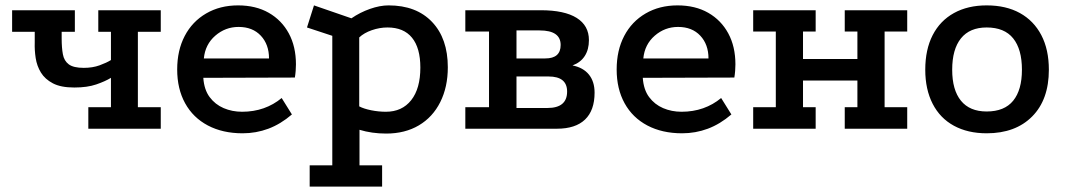

<svg xmlns="http://www.w3.org/2000/svg" viewBox="-20 -478 3956 713"><path d="M392 -189Q371 -176 337.5 -164.5Q304 -153 256 -153Q206 -153 176.5 -168.5Q147 -184 132 -208.5Q117 -233 112.5 -262.5Q108 -292 109 -320V-360H25V-440H258V-360H209V-335Q209 -301 213.5 -276.5Q218 -252 235.5 -239Q253 -226 291 -226Q324 -226 350 -235.5Q376 -245 392 -255V-360H345V-440H577V-360H492V-80H577V0H308V-80H392Z M1064 -53Q1022 -17 976.5 0Q931 17 881 17Q807 17 752 -12Q697 -41 667.5 -94.5Q638 -148 638 -220Q638 -291 666 -344.5Q694 -398 745.5 -428Q797 -458 864 -458Q930 -458 978 -430.5Q1026 -403 1052.5 -354Q1079 -305 1079 -239Q1079 -228 1078 -215Q1077 -202 1075 -190L735 -189Q738 -145 758.5 -117.5Q779 -90 810.5 -76.5Q842 -63 879 -63Q922 -63 959 -76Q996 -89 1026 -114ZM979 -261Q979 -313 948.5 -345.5Q918 -378 866 -378Q817 -378 779.5 -345.5Q742 -313 737 -261Z M1130 215V136H1214V-345L1120 -376L1146 -458L1285 -410Q1317 -432 1354 -445Q1391 -458 1423 -458Q1526 -458 1584.5 -396.5Q1643 -335 1643 -228Q1643 -155 1615 -99Q1587 -43 1535.5 -12.5Q1484 18 1414 18Q1361 18 1315 4V136H1399V215ZM1413 -63Q1473 -63 1507 -106Q1541 -149 1541 -227Q1541 -300 1510 -338Q1479 -376 1419 -376Q1390 -376 1361 -366Q1332 -356 1314 -339V-83Q1331 -74 1358.5 -68.5Q1386 -63 1413 -63Z M1988 -440Q2076 -440 2121.5 -411.5Q2167 -383 2167 -329Q2167 -294 2151.5 -270Q2136 -246 2106 -235Q2146 -227 2167 -201Q2188 -175 2188 -134Q2188 -68 2152.5 -34Q2117 0 2048 0H1708V-80H1796V-361H1708V-440ZM2013 -77Q2086 -77 2086 -138Q2086 -194 2017 -194H1898V-77ZM2005 -261Q2062 -261 2062 -311Q2062 -365 1984 -365H1898V-261Z M2696 -53Q2654 -17 2608.5 0Q2563 17 2513 17Q2439 17 2384 -12Q2329 -41 2299.5 -94.5Q2270 -148 2270 -220Q2270 -291 2298 -344.5Q2326 -398 2377.5 -428Q2429 -458 2496 -458Q2562 -458 2610 -430.5Q2658 -403 2684.5 -354Q2711 -305 2711 -239Q2711 -228 2710 -215Q2709 -202 2707 -190L2367 -189Q2370 -145 2390.5 -117.5Q2411 -90 2442.5 -76.5Q2474 -63 2511 -63Q2554 -63 2591 -76Q2628 -89 2658 -114ZM2611 -261Q2611 -313 2580.5 -345.5Q2550 -378 2498 -378Q2449 -378 2411.5 -345.5Q2374 -313 2369 -261Z M2777 -440H3009V-361H2962V-259H3164V-361H3117V-440H3349V-361H3265V-80H3349V0H3117V-80H3164V-179H2962V-80H3009V0H2777V-80H2861V-361H2777Z M3644 -458Q3716 -458 3767.5 -429.5Q3819 -401 3847 -347.5Q3875 -294 3875 -219Q3875 -108 3813 -45.5Q3751 17 3644 17Q3574 17 3522.5 -11Q3471 -39 3443.5 -92.5Q3416 -146 3416 -219Q3416 -294 3443.5 -347.5Q3471 -401 3522.5 -429.5Q3574 -458 3644 -458ZM3644 -376Q3581 -376 3548.5 -335.5Q3516 -295 3516 -219Q3516 -144 3548.5 -104Q3581 -64 3644 -64Q3710 -64 3742.5 -104Q3775 -144 3775 -219Q3775 -295 3742.5 -335.5Q3710 -376 3644 -376Z"/></svg>

Font: Podkova SemiBold
Style: Regular
Weight: 600
Designer: Ilya Yudin
Foundry: Cyreal (www.cyreal.org)
Version: Version 2.103